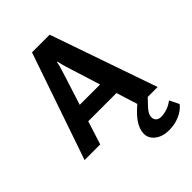

<svg xmlns="http://www.w3.org/2000/svg" viewBox="-277 -840 1210 1210"><g transform="rotate(-45 327.5 -235.0)"><path d="M-8.5 0 237.1 -714.4H394.5L642.6 0H481.4L325.2 -497.8Q320.1 -514.2 316.2 -529.3Q312.3 -544.4 309.3 -559.8H305.2Q302.5 -544.4 298.5 -529.3Q294.4 -514.2 289.3 -497.8L130.9 0ZM120.4 -156.7 155 -267.8H469L503.9 -156.7ZM372.6 148.2Q372.6 103.5 404.7 59.3Q436.8 15.1 496.6 -31L555.9 -1.5Q506.3 48.6 493 68.2Q479.7 87.9 479.7 106.4Q479.7 126.5 492.2 137.7Q504.6 148.9 526.1 148.9Q550.5 148.9 578.6 140Q606.7 131.1 633.3 110.4L664.8 173.8Q642.1 204.6 597.9 224.4Q553.7 244.1 501.7 244.1Q445.3 244.1 408.9 216.3Q372.6 188.5 372.6 148.2Z"/></g></svg>

Font: RobotoFlex
Style: Regular
Weight: 400
Designer: Berlow after Robertson
Foundry: Google
Version: Version 2.136